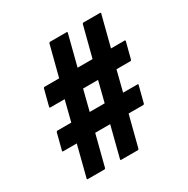

<svg xmlns="http://www.w3.org/2000/svg" viewBox="-183 -990 1131 1155"><g transform="rotate(-30 382.0 -412.5)"><path d="M416 -342H312L348 -484H452ZM278 -217H382L327 -2L330 2H450L455 -3L510 -217H614L619 -222L649 -338L646 -342H544L580 -484H679L684 -489L714 -605L711 -609H614L669 -823L666 -827H546L541 -822L486 -609H382L437 -823L434 -827H314L309 -822L254 -609H150L145 -604L115 -488L118 -484H220L184 -342H85L80 -337L50 -221L53 -217H150L95 -2L98 2H218L223 -3Z"/></g></svg>

Font: Hussar Woodtype
Style: Bd
Weight: 900
Foundry: Cannot Into Space Fonts
Version: Version 1.07